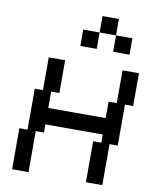

<svg xmlns="http://www.w3.org/2000/svg" viewBox="-105 -1076 909 1153"><g transform="rotate(10 350.0 -500.0)"><path d="M50 0H150V-250H200V-300H550V-250H500V0H600V-250H650V-500H700V-700H600V-500H550V-400H200V-500H250V-700H150V-500H100V-250H50ZM325 -800H425V-900H325ZM425 -900H525V-1000H425ZM525 -800H625V-900H525Z"/></g></svg>

Font: LS-VG5000 Shifted
Style: Regular
Weight: 400
Designer: Justin Bihan, 2021
Foundry: Justin Bihan, 2021
Version: Version 1.000;Glyphs 3.1.2 (3151)